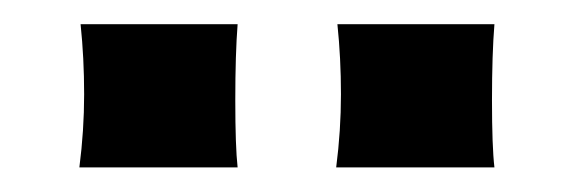

<svg xmlns="http://www.w3.org/2000/svg" viewBox="-20 -718 464 157"><path d="M384.3 -698.2Q382.3 -673.8 382.3 -636Q382.3 -598.1 384.3 -581.1H254.9Q258.8 -611.3 258.8 -640.9Q258.8 -670.4 255.9 -698.2ZM174.3 -698.2Q172.4 -673.8 172.4 -636Q172.4 -598.1 174.3 -581.1H44.9Q48.8 -611.3 48.8 -640.9Q48.8 -670.4 45.9 -698.2Z"/></svg>

Font: HammersmithOne
Style: Regular
Weight: 400
Designer: Nicole Fally
Foundry: Nicole Fally
Version: Version 1.003